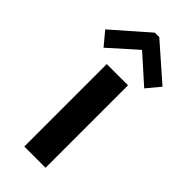

<svg xmlns="http://www.w3.org/2000/svg" viewBox="-274 -818 861 861"><g transform="rotate(45 156.5 -387.5)"><path d="M89.4 -522.9H224.1V0H89.4ZM-25.4 -627.9 142.1 -774.9H170.4L337.9 -627.9L285.2 -564.5L158.2 -678.2H154.3L27.3 -564.5Z"/></g></svg>

Font: Reddit Sans
Style: Bold
Weight: 700
Designer: Stephen Hutchings
Foundry: Reddit
Version: Version 1.013